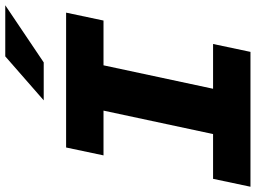

<svg xmlns="http://www.w3.org/2000/svg" viewBox="-152 -830 971 729"><g transform="rotate(-90 333.5 -465.5)"><path d="M-11 0 19 -142H189L278 -558H108L138 -700H650L620 -558H450L361 -142H531L501 0ZM317 -785 484 -931H678L461 -785Z"/></g></svg>

Font: Red Hat Mono
Style: Italic
Weight: 300
Italic angle: -12°
Monospace: yes
Designer: Pentagram, MCKL
Foundry: Pentagram, MCKL
Version: Version 1.023